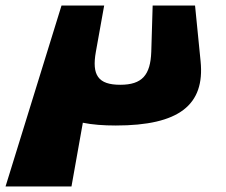

<svg xmlns="http://www.w3.org/2000/svg" viewBox="-94 -436 814 693"><path d="M282 -416H128L-74 237H164L205 7C239 14 279 17 324 17C552 17 646 -57 630 -215L610 -416H457L452 -249C449 -165 419 -130 340 -130C260 -130 237 -165 252 -249Z"/></svg>

Font: Hussar Milosc
Style: Bold
Weight: 700
Foundry: Cannot Into Space Fonts
Version: Version 1.02